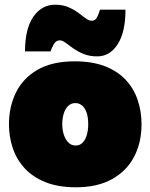

<svg xmlns="http://www.w3.org/2000/svg" viewBox="-20 -778 638 814"><path d="M302 16Q226.5 16 172.5 -5.8Q118.5 -27.5 84.2 -65Q50 -102.5 34 -150.5Q18 -198.5 18 -251Q18 -326 48 -386.5Q78 -447 139.8 -482.5Q201.5 -518 297 -518Q370.5 -518 424 -497.5Q477.5 -477 512 -440.5Q546.5 -404 563.2 -355.5Q580 -307 580 -251Q580 -174 548.8 -113.8Q517.5 -53.5 455.5 -18.8Q393.5 16 302 16ZM301 -161Q319 -161 330.8 -173.5Q342.5 -186 348.2 -206.5Q354 -227 354 -251Q354 -281.5 346.8 -301.5Q339.5 -321.5 327.2 -331.2Q315 -341 300 -341Q282 -341 269.5 -329.2Q257 -317.5 250.5 -297.2Q244 -277 244 -251Q244 -227 250.8 -206.5Q257.5 -186 270.2 -173.5Q283 -161 301 -161ZM392 -539Q359.5 -539 334.5 -549.2Q309.5 -559.5 290.5 -573Q271.5 -586.5 257.8 -596.8Q244 -607 234 -607Q217 -607 207.8 -590Q198.5 -573 194 -560H86Q86 -655.5 121.2 -706.8Q156.5 -758 214 -758Q245.5 -758 269.5 -747.8Q293.5 -737.5 311.5 -724Q329.5 -710.5 343.5 -700.2Q357.5 -690 369 -690Q385 -690 392.8 -707.2Q400.5 -724.5 404 -737H512Q512 -642 479 -590.5Q446 -539 392 -539Z"/></svg>

Font: Commissioner Thin Black
Style: Regular
Weight: 900
Version: Version 1.000